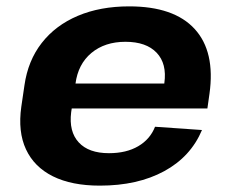

<svg xmlns="http://www.w3.org/2000/svg" viewBox="-20 -570 725 600"><path d="M291.9 10.1Q204 10.1 145.4 -19Q86.9 -48.1 61.2 -103.3Q35.5 -158.4 46.6 -236.6L56.4 -303.4Q67.4 -380.6 110.4 -435.7Q153.4 -490.9 223.2 -520.5Q293.1 -550.1 383.6 -550.1Q523.9 -550.1 588.5 -479.3Q653.1 -408.5 634.6 -276.9L628.1 -231H175.3L186.4 -308.9H514L489.7 -279.1L493.6 -310.5Q502 -371 469.5 -405.2Q437 -439.4 372 -439.4Q307.6 -439.4 265.6 -404.5Q223.7 -369.5 215.8 -308L202.4 -219.3Q194.9 -158.8 226 -125.1Q257 -91.3 320.5 -91.3Q374.9 -91.3 412 -113.1Q449.2 -134.9 464.5 -173.9L611.2 -163.7Q576 -80 493 -35Q410 10.1 291.9 10.1Z"/></svg>

Font: Pathway Extreme 8pt Thin 12pt
Style: Italic
Weight: 100
Italic angle: -8°
Version: Version 1.001;gftools[0.9.26]